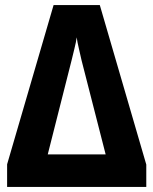

<svg xmlns="http://www.w3.org/2000/svg" viewBox="-20 -736 603 756"><path d="M8 0H556V-88L373 -716H191L8 -89ZM168 -128 262 -499C266 -518 280 -568 282 -589C284 -569 297 -519 301 -499L396 -128Z"/></svg>

Font: Noto Sans Mono SemiCondensed ExtraBold
Style: Regular
Weight: 800
Width: 4
Designer: Monotype Design Team
Foundry: Monotype Imaging Inc.
Version: Version 2.014